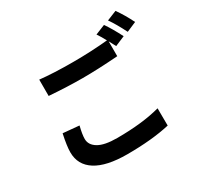

<svg xmlns="http://www.w3.org/2000/svg" viewBox="-188 -1080 1376 1344"><g transform="rotate(-30 500.0 -408.5)"><path d="M153 -307 283 -295Q267 -231 267 -195Q267 -146 316.5 -116.5Q366 -87 468 -87Q673 -87 816 -126L817 14Q673 47 473 47Q305 47 219 -7.5Q133 -62 133 -164Q133 -214 153 -307ZM704 -787 783 -819Q820 -766 863 -682L783 -648Q765 -684 754 -703V-583Q591 -571 469 -571Q348 -571 199 -582V-714Q308 -702 468 -702Q608 -702 747 -715Q722 -761 704 -787ZM823 -832 902 -864Q947 -800 982 -728L903 -694Q860 -780 823 -832Z"/></g></svg>

Font: Noto Sans Korean Bold
Style: Bold
Weight: 700
Designer: Ryoko NISHIZUKA  (kana & ideographs); Paul D. Hunt (Latin, Greek & Cyrillic); Wenlong ZHANG  (bopomofo); Sandoll Communi
Foundry: Adobe Systems Incorporated
Version: Version 1.000;PS 1;hotconv 1.0.78;makeotf.lib2.5.61930